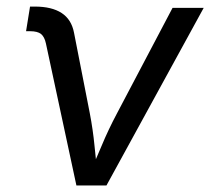

<svg xmlns="http://www.w3.org/2000/svg" viewBox="-20 -570 646 590"><path d="M214.8 0 121.1 -436.5Q116.7 -457 106 -465.6Q95.2 -474.1 72.3 -474.1H60.1L72.3 -549.8H86.9Q139.2 -549.8 169.4 -530Q199.7 -510.3 207.5 -469.2L255.9 -222.2Q265.6 -171.9 270.5 -121.3Q275.4 -70.8 281.2 -24.9H249.5Q271.5 -71.8 292.2 -121.8Q313 -171.9 339.8 -222.2L510.3 -545.9H606L307.1 0Z"/></svg>

Font: Adwaita Sans
Style: Italic
Weight: 400
Italic angle: -9.39999°
Designer: Rasmus Andersson
Foundry: rsms
Version: Version 4.001;git-9221beed3